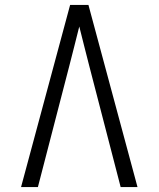

<svg xmlns="http://www.w3.org/2000/svg" viewBox="-20 -755 640 775"><path d="M65 0 263 -735H337L535 0H467L340 -490Q330 -529 320 -568.5Q310 -608 300 -648Q290 -608 280 -568.5Q270 -529 260 -490L133 0Z"/></svg>

Font: Iosevka Aile Light
Style: Regular
Weight: 300
Designer: Belleve Invis
Foundry: Belleve Invis
Version: Version 27.3.5; ttfautohint (v1.8.4)